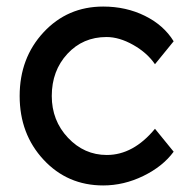

<svg xmlns="http://www.w3.org/2000/svg" viewBox="-20 -556 575 586"><path d="M295 10Q186 10 113 -68.5Q40 -147 40 -263Q40 -379 113 -457.5Q186 -536 295 -536Q365 -536 422.5 -507.5Q480 -479 510 -430L453 -360Q429 -395 386.5 -419Q344 -443 305 -443Q233 -443 185.5 -391.5Q138 -340 138 -263Q138 -188 187.5 -135.5Q237 -83 306 -83Q387 -83 453 -163L510 -93Q477 -48 417.5 -19Q358 10 295 10Z"/></svg>

Font: Easer Grotesk
Style: Regular
Weight: 400
Designer: Boardeaser, Bonnie Shaver-Troup, Thomas Jockin
Foundry: Lexend
Version: Version 1.008;Glyphs 3.1.2 (3151)